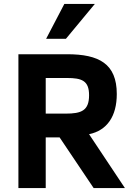

<svg xmlns="http://www.w3.org/2000/svg" viewBox="-20 -950 666 970"><path d="M570 -475C570 -628.3 479.8 -676 319 -676H73V0H211V-256H281L453 0H611L430 -272C521.3 -291.1 570 -363 570 -475ZM430 -469C430 -391 391.2 -376 312 -376H211V-556H318C393.7 -556 430 -542.2 430 -469ZM313 -754 459 -930H305L213 -754Z"/></svg>

Font: Fog Sans
Style: Bold
Weight: 700
Foundry: Intel Corporation
Version: Version 1.00